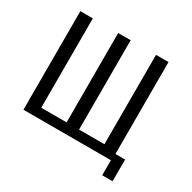

<svg xmlns="http://www.w3.org/2000/svg" viewBox="-132 -627 835 835"><g transform="rotate(30 285.5 -209.5)"><path d="M481.3 75.5V0H42.1V-495H104.8V-46.2H232.1V-495H294.8V-46.2H422.1V-495H484.8V-33.4H533.3V75.5Z"/></g></svg>

Font: Alumni Sans SC Thin
Style: Regular
Weight: 100
Designer: Robert E. Leuschke
Foundry: Robert E. Leuschke
Version: Version 1.018